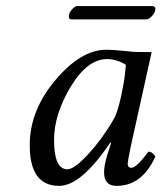

<svg xmlns="http://www.w3.org/2000/svg" viewBox="-20 -603 532 633"><path d="M410.2 -433.1Q418 -431.2 480 -431.2L411.1 -120.1Q401.4 -72.3 400.9 -64Q400.9 -49.8 413.1 -49.8Q430.2 -49.8 469.2 -103Q482.4 -103 492.2 -86.9Q448.2 10.3 363.8 9.8Q322.8 9.8 323.2 -35.2Q323.2 -57.1 333 -89.8L346.2 -131.8L344.2 -133.8Q247.1 10.3 174.8 9.8Q77.6 9.8 78.1 -125Q78.1 -238.8 162.6 -338.9Q247.1 -439 330.1 -439Q356 -439 410.2 -433.1ZM359.9 -219.2Q371.1 -247.1 380.1 -289.6Q389.2 -332 392.1 -360.4L395 -389.2Q365.2 -408.2 333 -408.2Q268.1 -408.2 213.1 -317.1Q158.2 -226.1 158.2 -141.1Q158.2 -44.9 202.1 -44.9Q226.1 -44.9 274.4 -98.6Q322.8 -152.3 359.9 -219.2ZM461.4 -539.1H217.3Q204.1 -539.1 207.5 -554.2Q209.5 -563.5 218.5 -573.2Q227.5 -583 235.4 -583H480.5Q494.6 -583 491.7 -568.8Q489.7 -559.1 480.2 -549.1Q470.7 -539.1 461.4 -539.1Z"/></svg>

Font: Linux Libertine
Style: Italic
Weight: 400
Italic angle: -12°
Designer: Philipp H. Poll
Foundry: Philipp H. Poll
Version: Version 5.1.6 ; ttfautohint (v0.9)